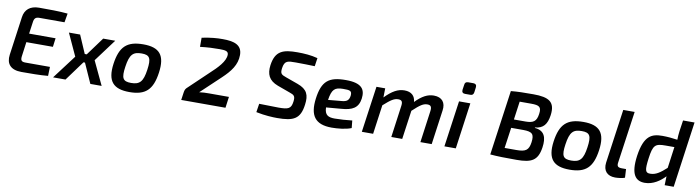

<svg xmlns="http://www.w3.org/2000/svg" viewBox="-30 -1349 7297 2008"><g transform="rotate(10 3618.0 -345.0)"><path d="M290 -588H556L572 -683C483 -692 372 -692 268 -692C173 -692 119 -644 108 -564L51 -154C38 -58 86 2 202 2C293 2 399 2 484 -6L487 -102H227C185 -102 173 -116 178 -159L199 -314H481L493 -407H212L229 -528C234 -573 250 -588 290 -588Z M1112 -490H984L843 -298H822L739 -490H620L729 -253L538 0H670L824 -210H840L934 0H1054L935 -252Z M1409 -504C1234 -504 1162 -434 1136 -249C1110 -59 1181 13 1350 13C1520 13 1594 -55 1620 -240C1647 -430 1580 -504 1409 -504ZM1408 -407C1494 -407 1513 -374 1495 -249C1477 -121 1443 -84 1351 -84C1263 -84 1245 -117 1263 -240C1282 -375 1318 -407 1408 -407Z M2216 -702C2156 -702 2095 -698 1996 -678V-581C2085 -591 2133 -593 2203 -593C2263 -593 2296 -588 2296 -550C2296 -480 2220 -402 2139 -328L1931 -130C1917 -116 1913 -98 1910 -77L1899 0H2369L2385 -118H2173C2142 -118 2103 -117 2070 -112L2277 -307C2363 -388 2423 -465 2423 -569C2423 -678 2336 -702 2216 -702Z M3010 -702C2860 -702 2777 -677 2755 -521C2742 -424 2770 -359 2869 -322L3001 -274C3051 -257 3066 -246 3058 -186C3048 -109 3018 -98 2914 -98C2882 -98 2840 -99 2709 -102L2695 -11C2791 9 2874 12 2919 12C3094 12 3163 -22 3183 -177C3197 -280 3174 -339 3068 -377L2940 -423C2886 -442 2872 -451 2880 -511C2892 -594 2927 -594 3011 -594C3080 -594 3154 -592 3213 -590L3226 -678C3156 -697 3080 -702 3010 -702Z M3560 -504C3379 -504 3308 -449 3283 -258C3260 -78 3320 12 3498 12C3560 12 3648 4 3706 -20L3698 -99C3639 -92 3566 -87 3514 -87C3447 -87 3406 -103 3404 -186L3559 -199C3682 -207 3742 -242 3756 -341C3769 -439 3732 -504 3560 -504ZM3637 -352C3630 -299 3605 -284 3551 -280L3411 -267C3429 -382 3458 -407 3545 -408C3616 -408 3642 -407 3637 -352Z M4494 -504C4429 -504 4371 -474 4300 -402C4296 -465 4256 -504 4182 -504C4113 -504 4052 -470 3977 -393L3979 -490H3886L3817 0H3937L3980 -310C4056 -378 4090 -401 4134 -401C4174 -401 4183 -381 4176 -334L4130 0H4246L4289 -306C4369 -381 4402 -401 4443 -401C4476 -401 4493 -388 4485 -334L4439 0H4559L4610 -366C4623 -450 4582 -504 4494 -504Z M4878 -703H4823C4799 -703 4788 -692 4786 -670L4778 -616C4775 -591 4787 -578 4811 -578H4866C4890 -578 4900 -588 4904 -611L4911 -666C4914 -688 4902 -703 4878 -703ZM4883 -490H4763L4694 0H4815Z M5732 -513C5752 -657 5683 -698 5516 -698C5412 -698 5352 -697 5278 -690L5181 0C5265 7 5332 8 5462 8C5620 8 5685 -25 5706 -167C5722 -275 5695 -346 5592 -354L5593 -359C5680 -367 5718 -416 5732 -513ZM5483 -403H5361L5388 -597H5510C5597 -597 5622 -582 5611 -506C5600 -425 5567 -403 5483 -403ZM5584 -200C5572 -114 5540 -93 5442 -93H5317L5348 -312H5478C5572 -311 5596 -289 5584 -200Z M6083 -504C5908 -504 5836 -434 5810 -249C5784 -59 5855 13 6024 13C6194 13 6268 -55 6294 -240C6321 -430 6254 -504 6083 -504ZM6082 -407C6168 -407 6187 -374 6169 -249C6151 -121 6117 -84 6025 -84C5937 -84 5919 -117 5937 -240C5956 -375 5992 -407 6082 -407Z M6591 -700H6470L6389 -126C6378 -39 6424 11 6508 11C6533 11 6589 6 6611 -5L6606 -96H6562C6519 -96 6507 -109 6513 -150Z M7105 -700 7088 -585C7084 -551 7081 -522 7081 -491C7030 -499 6972 -504 6922 -504C6810 -504 6728 -475 6696 -253C6668 -50 6726 12 6823 12C6912 12 6986 -42 7036 -95L7033 0H7129L7227 -700ZM6819 -247C6839 -394 6861 -410 6972 -410H7064L7033 -184C6965 -122 6920 -92 6863 -92C6810 -91 6802 -119 6819 -247Z"/></g></svg>

Font: Exo 2 Semi Bold
Style: Italic
Weight: 600
Italic angle: -8°
Designer: Natanael Gama
Version: Version 1.001;PS 001.001;hotconv 1.0.88;makeotf.lib2.5.64775